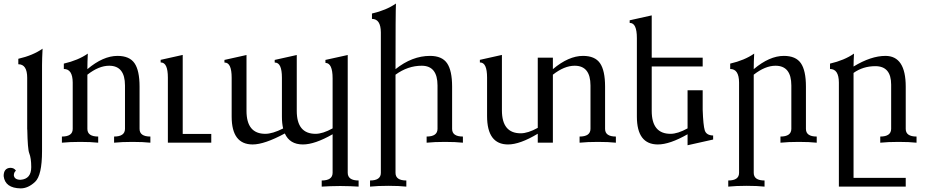

<svg xmlns="http://www.w3.org/2000/svg" viewBox="-73 -793 5143 1067"><path d="M42 253.9Q-44.9 252.4 -52.7 185.5Q-52.7 141.6 -15.6 139.6Q5.9 139.6 15.6 155.8Q4.4 163.6 3.9 181.2Q7.3 206.1 41.5 206.1Q100.6 201.7 100.6 135.7Q100.6 85.9 89.4 58.1Q80.6 36.1 78.6 -73.7H78.1V-360.4Q78.1 -436 28.8 -436V-466.3Q109.9 -484.9 163.6 -522.5Q160.6 -463.4 160.6 -431.6V46.9Q160.6 181.6 121.8 217.8Q83 253.9 42 253.9Z M762.7 0Q722.2 -4.4 663.1 -4.4Q604 -4.4 561 0V-34.2Q621.1 -34.2 621.6 -76.7V-317.9Q621.6 -427.7 533.7 -427.7Q476.1 -427.7 412.6 -377.9V-76.7Q412.6 -34.2 472.7 -34.2V0Q432.1 -4.4 373 -4.4Q314 -4.4 271 0V-34.2Q331.1 -34.2 331.1 -76.7V-334.5Q330.6 -409.7 281.7 -409.7V-439.5Q361.8 -458 415 -495.1Q412.6 -448.7 412.6 -408.7Q500 -482.4 580.1 -482.4Q646.5 -482.4 674.6 -441.7Q702.6 -400.9 702.6 -311.5V-76.7Q702.6 -34.2 762.7 -34.2Z M1101.1 0H859.9V-361.8Q859.9 -445.8 821.3 -445.8H819.8V-460.4L942.4 -487.8V-48.8H1101.1Z M1919.9 244.1Q1878.9 241.2 1817.9 240.7Q1758.3 241.2 1714.8 244.1V210Q1775.4 210 1775.4 167V-46.9Q1676.3 9.8 1610.4 9.8Q1537.1 9.8 1509.8 -51.3Q1396.5 9.8 1331.1 9.8Q1214.4 9.8 1214.4 -145V-361.3Q1214.4 -445.3 1175.8 -445.3H1174.3V-460L1296.9 -487.3V-176.8Q1296.9 -49.3 1401.4 -49.3Q1441.4 -49.3 1500.5 -79.1Q1493.7 -107.4 1493.7 -145V-361.3Q1493.7 -445.3 1455.1 -445.3H1453.6V-460L1576.2 -487.3V-176.8Q1576.2 -49.3 1680.7 -49.3Q1720.7 -49.3 1775.4 -79.6V-357.4Q1775.4 -442.9 1735.8 -443.4L1735.4 -460L1859.4 -487.3V167Q1859.4 210 1919.9 210Z M2185.1 244.1Q2144.5 239.7 2085.4 239.7Q2026.4 239.7 1983.4 244.1V210Q2043.5 210 2043.5 167.5V-612.8Q2043 -688 1994.1 -688V-717.8Q2074.2 -736.3 2127.4 -773.4Q2125 -727.1 2125 -408.7Q2217.3 -482.4 2316.9 -482.4Q2383.3 -482.4 2411.4 -441.7Q2439.5 -400.9 2439.5 -311.5V-76.7Q2439.5 -34.2 2499.5 -34.2V0Q2459 -4.4 2399.9 -4.4Q2340.8 -4.4 2297.9 0V-34.2Q2357.9 -34.2 2358.4 -76.7V-317.9Q2358.4 -427.7 2270.5 -427.7Q2193.4 -427.7 2125 -377.9V167.5Q2125 210 2185.1 210Z M2750.5 9.8Q2633.8 9.8 2633.8 -147.9V-361.8Q2633.8 -445.8 2595.2 -445.8H2593.8V-460.4L2716.3 -487.8V-179.7Q2716.3 -52.2 2820.8 -52.2Q2860.8 -52.2 2915.5 -82.5V-472.7H2999.5V-408.7Q3086.9 -482.4 3167 -482.4Q3233.4 -482.4 3261.5 -441.7Q3289.6 -400.9 3289.6 -311.5V-76.7Q3289.6 -34.2 3349.6 -34.2V0Q3309.1 -4.4 3250 -4.4Q3190.9 -4.4 3147.9 0V-34.2Q3208 -34.2 3208.5 -76.7V-317.9Q3208.5 -427.7 3120.6 -427.7Q3063 -427.7 2999.5 -377.9V0H2915.5V-49.8Q2816.4 9.8 2750.5 9.8Z M3748 14.2V-46.9Q3648.9 9.8 3583 9.8Q3466.3 9.8 3466.3 -145V-581.5Q3466.3 -665.5 3427.7 -665.5H3426.3V-680.2L3548.8 -707.5V-472.7H3832V-423.8H3548.8V-176.8Q3548.8 -49.3 3653.3 -49.3Q3693.4 -49.3 3748 -79.6V-291.5H3832V-183.1Q3835 -96.7 3843.5 -68.8Q3852.1 -41 3890.1 -40V-17.6Z M4175.8 244.1Q4135.3 239.7 4076.2 239.7Q4017.1 239.7 3974.1 244.1V210Q4034.2 210 4034.2 167.5V-334.5Q4033.7 -409.7 3984.9 -409.7V-439.5Q4064.9 -458 4118.2 -495.1Q4115.7 -448.7 4115.7 -408.7Q4203.1 -482.4 4283.2 -482.4Q4349.6 -482.4 4377.7 -441.7Q4405.8 -400.9 4405.8 -311.5V-76.7Q4405.8 -34.2 4465.8 -34.2V0Q4425.3 -4.4 4366.2 -4.4Q4307.1 -4.4 4264.2 0V-34.2Q4324.2 -34.2 4324.7 -76.7V-317.9Q4324.7 -427.7 4236.8 -427.7Q4179.2 -427.7 4115.7 -377.9V167.5Q4115.7 210 4175.8 210Z M4960.4 244.1H4588.9V-334.5Q4588.4 -409.7 4539.6 -409.7V-439.5Q4619.6 -458 4672.9 -495.1Q4670.4 -448.7 4670.4 -423.3Q4767.6 -482.4 4847.7 -482.4Q4960.4 -482.4 4960.4 -311.5V-76.7Q4960.4 -34.2 5020.5 -34.2V0Q4980 -4.4 4920.9 -4.4Q4861.8 -4.4 4818.8 0V-34.2Q4878.9 -34.2 4879.4 -76.7V-322.8Q4879.4 -425.3 4791.5 -425.3Q4723.1 -425.3 4670.4 -387.7V195.3H4960.4Z"/></svg>

Font: Kelvinch
Style: Regular
Weight: 400
Designer: Paul James MIller
Foundry: High-Logic / Made with FontCreator
Version: Version 3.30 September 23, 2016